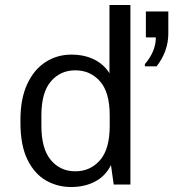

<svg xmlns="http://www.w3.org/2000/svg" viewBox="-20 -740 695 770"><path d="M265 10Q210 10 164 -16.5Q118 -43 90 -100Q62 -157 62 -248V-259Q62 -344 89 -402.5Q116 -461 162.5 -491Q209 -521 266 -521Q318 -521 357.5 -501.5Q397 -482 419 -446V-720H503V0H436L425 -78Q403 -34 361.5 -12Q320 10 265 10ZM282 -53Q342 -53 381 -97.5Q420 -142 420 -235V-277Q420 -370 381 -414Q342 -458 282 -458Q222 -458 184 -413.5Q146 -369 146 -277V-236Q146 -143 184 -98Q222 -53 282 -53ZM561 -474V-483Q582 -507 593.5 -534Q605 -561 605 -590H565V-694H655V-605Q655 -570 643 -536.5Q631 -503 608 -474Z"/></svg>

Font: Chivo Mono Medium Light
Style: Regular
Weight: 300
Monospace: yes
Version: Version 1.008